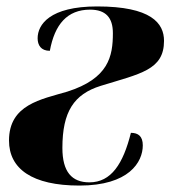

<svg xmlns="http://www.w3.org/2000/svg" viewBox="-20 -567 530 597"><path d="M227 10C381 10 424 -63 424 -115C424 -143 410 -154 387 -154C363 -58 326 0 258 0C203 0 174 -33 174 -107C174 -220 210 -274 293 -300C416 -338 490 -349 490 -440C490 -495 450 -547 282 -547C134 -547 97 -490 97 -448C97 -427 107 -409 135 -409C150 -491 189 -537 260 -537C309 -537 331 -512 331 -464C331 -392 318 -323 189 -282C108 -258 8 -242 8 -130C8 -42 80 10 227 10Z"/></svg>

Font: Noto Serif Display Condensed Black
Style: Italic
Weight: 900
Width: 3
Italic angle: -12°
Designer: Monotype Design Team
Foundry: Monotype Imaging Inc.
Version: Version 2.009